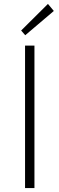

<svg xmlns="http://www.w3.org/2000/svg" viewBox="-20 -961 304 981"><path d="M108 -728H156V0H108ZM88 -805 225 -941 255 -905 109 -781Z"/></svg>

Font: Merged Yaku Han JP ExtraLight
Style: Regular
Weight: 250
Designer: Ryoko NISHIZUKA 西塚涼子 (kana, bopomofo & ideographs); Paul D. Hunt (Latin, Greek & Cyrillic); Sandoll Communications 산돌커뮤니
Foundry: Adobe
Version: Version 2.004